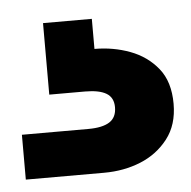

<svg xmlns="http://www.w3.org/2000/svg" viewBox="-33 -40 336 337"><g transform="rotate(-5 135.0 128.5)"><path d="M0 264V185H117Q142 185 154.5 177Q167 169 167 151Q167 134 154.5 126.5Q142 119 117 119H54V-7H140V46Q173 46 202.5 57Q232 68 251 91.5Q270 115 270 154Q270 191 251 215.5Q232 240 202.5 252Q173 264 138 264Z"/></g></svg>

Font: DM Sans 16pt ExtraBold
Style: Regular
Weight: 800
Version: Version 4.004;gftools[0.9.30]